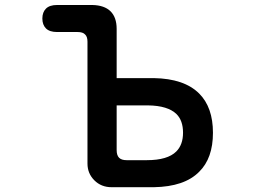

<svg xmlns="http://www.w3.org/2000/svg" viewBox="-20 -739 1040 777"><path d="M786.1 -43.9Q726.6 16.6 602.5 18.6H431.6Q389.6 18.6 361.8 -9.3Q334 -37.1 334 -77.1V-570.3Q334 -590.8 324.2 -599.6Q315.4 -609.4 293.9 -609.4H210.9Q180.7 -609.4 166 -624Q151.4 -638.7 151.4 -664.1Q151.4 -689.5 166 -704.1Q180.7 -718.8 210.9 -718.8H353.5Q402.3 -717.8 427.2 -693.4Q452.1 -668.9 452.1 -622.1V-422.9H602.5Q725.6 -420.9 786.1 -360.4Q841.8 -304.7 841.8 -201.7Q841.8 -98.6 786.1 -43.9ZM492.2 -90.8H574.2Q658.2 -90.8 693.4 -126Q720.7 -153.3 720.7 -202.1Q720.7 -251 694.3 -277.3Q659.2 -311.5 579.1 -312.5Q515.6 -312.5 452.1 -312.5V-131.8Q452.1 -110.4 461.9 -100.6Q471.7 -90.8 492.2 -90.8Z"/></svg>

Font: FakePearl
Style: SemiBold
Weight: 400
Version: Version 1.2